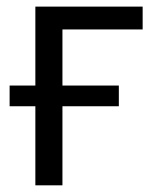

<svg xmlns="http://www.w3.org/2000/svg" viewBox="-20 -555 468 575"><path d="M407.2 -466.8H167V-298.8H335.9V-236.8H167V0H85.9V-236.8H8.8V-298.8H85.9V-535.2H407.2Z"/></svg>

Font: XL-Viking
Style: Regular
Weight: 400
Foundry: Ascender Corporation
Version: Version 1.10 March 23, 2015